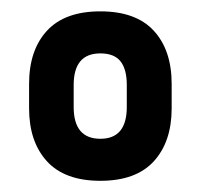

<svg xmlns="http://www.w3.org/2000/svg" viewBox="-20 -711 353 338"><path d="M156.7 -392.7Q94 -392.7 62.6 -427.1Q31.2 -461.6 31.2 -520.3V-563.3Q31.2 -622.6 62.6 -656.8Q94 -691 156.7 -691Q219.4 -691 250.8 -656.8Q282.2 -622.6 282.2 -563.3V-520.3Q282.2 -461.6 250.8 -427.1Q219.4 -392.7 156.7 -392.7ZM156.7 -466.7Q203.2 -466.7 203.2 -522.7V-561.4Q203.2 -589.2 192.1 -603.1Q181 -617 156.7 -617Q109.7 -617 109.7 -561.4V-522.7Q109.7 -466.7 156.7 -466.7Z"/></svg>

Font: Sofia Sans Condensed
Style: Regular
Weight: 400
Designer: Botio Nikoltchev, Ani Petrova
Foundry: lettersoup
Version: Version 4.100